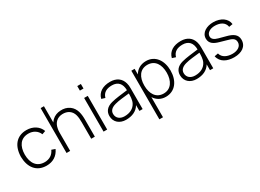

<svg xmlns="http://www.w3.org/2000/svg" viewBox="-32 -1645 3763 2779"><g transform="rotate(-30 1849.0 -255.5)"><path d="M533.3 -430.2C501 -521.9 411.5 -578.1 303.1 -578.1C135.4 -578.1 44.8 -460.4 41.7 -281.2C44.8 -106.3 133.3 15.6 303.1 15.6C409.4 15.6 489.6 -34.4 533.3 -130.2L474 -151C442.7 -80.2 382.3 -42.7 303.1 -42.7C172.9 -42.7 107.3 -137.5 106.3 -281.2C107.3 -421.9 169.8 -519.8 303.1 -519.8C381.2 -519.8 446.9 -479.2 475 -409.4Z M1020.8 -535.4C975 -568.8 920.8 -579.2 868.8 -575C818.8 -572.9 766.7 -554.2 729.2 -517.7C716.7 -505.2 706.2 -491.7 696.9 -478.1V-750H641.7V0H702.1V-308.3C702.1 -331.2 704.2 -354.2 709.4 -375C716.7 -414.6 734.4 -452.1 762.5 -477.1C790.6 -503.1 828.1 -515.6 866.7 -517.7C909.4 -519.8 949 -510.4 980.2 -488.5C1044.8 -442.7 1054.2 -366.7 1054.2 -272.9V0H1114.6V-274C1115.6 -377.1 1102.1 -476 1020.8 -535.4Z M1260.4 -761.5V-685.4H1320.8V-761.5ZM1260.4 -562.5H1320.8V0H1260.4Z M1913.5 0V-349C1913.5 -380.2 1911.5 -407.3 1903.1 -435.4C1878.1 -526 1807.3 -578.1 1701 -578.1C1580.2 -578.1 1492.7 -527.1 1467.7 -427.1L1527.1 -408.3C1549 -489.6 1612.5 -519.8 1697.9 -519.8C1797.9 -519.8 1852.1 -460.4 1853.1 -350C1750 -336.5 1660.4 -329.2 1581.2 -308.3C1486.5 -283.3 1445.8 -225 1445.8 -153.1C1445.8 -49 1525 15.6 1630.2 15.6C1730.2 15.6 1811.5 -17.7 1859.4 -96.9V0ZM1829.2 -143.8C1794.8 -74 1725 -39.6 1636.5 -39.6C1560.4 -39.6 1507.3 -82.3 1507.3 -153.1C1507.3 -208.3 1547.9 -242.7 1611.5 -260.4C1682.3 -280.2 1757.3 -284.4 1853.1 -295.8C1853.1 -256.2 1852.1 -188.5 1829.2 -143.8Z M2301 -578.1C2210.4 -578.1 2143.8 -536.5 2104.2 -468.8V-562.5H2049V250H2109.4V-86.5C2149 -24 2212.5 15.6 2295.8 15.6C2454.2 15.6 2542.7 -113.5 2542.7 -282.3C2542.7 -449 2454.2 -578.1 2301 -578.1ZM2291.7 -41.7C2165.6 -41.7 2104.2 -144.8 2104.2 -282.3C2104.2 -421.9 2166.7 -520.8 2290.6 -520.8C2418.8 -520.8 2479.2 -417.7 2479.2 -282.3C2479.2 -145.8 2415.6 -41.7 2291.7 -41.7Z M3093.8 0V-349C3093.8 -380.2 3091.7 -407.3 3083.3 -435.4C3058.3 -526 2987.5 -578.1 2881.2 -578.1C2760.4 -578.1 2672.9 -527.1 2647.9 -427.1L2707.3 -408.3C2729.2 -489.6 2792.7 -519.8 2878.1 -519.8C2978.1 -519.8 3032.3 -460.4 3033.3 -350C2930.2 -336.5 2840.6 -329.2 2761.5 -308.3C2666.7 -283.3 2626 -225 2626 -153.1C2626 -49 2705.2 15.6 2810.4 15.6C2910.4 15.6 2991.7 -17.7 3039.6 -96.9V0ZM3009.4 -143.8C2975 -74 2905.2 -39.6 2816.7 -39.6C2740.6 -39.6 2687.5 -82.3 2687.5 -153.1C2687.5 -208.3 2728.1 -242.7 2791.7 -260.4C2862.5 -280.2 2937.5 -284.4 3033.3 -295.8C3033.3 -256.2 3032.3 -188.5 3009.4 -143.8Z M3655.2 -414.6C3644.8 -510.4 3553.1 -578.1 3424 -578.1C3316.7 -578.1 3214.6 -526 3214.6 -424C3214.6 -340.6 3281.2 -305.2 3361.5 -283.3L3470.8 -252.1C3538.5 -233.3 3591.7 -216.7 3591.7 -150C3591.7 -80.2 3525 -41.7 3442.7 -41.7C3360.4 -41.7 3279.2 -72.9 3259.4 -152.1L3197.9 -140.6C3220.8 -31.3 3322.9 14.6 3438.5 14.6C3564.6 14.6 3655.2 -42.7 3655.2 -154.2C3655.2 -243.8 3587.5 -282.3 3490.6 -307.3C3438.5 -320.8 3401 -330.2 3374 -338.5C3311.5 -355.2 3277.1 -382.3 3277.1 -425C3277.1 -482.3 3337.5 -524 3424 -521.9C3504.2 -519.8 3579.2 -489.6 3593.8 -404.2Z"/></g></svg>

Font: Manrope3 Light
Style: Regular
Weight: 300
Designer: Mikhail Sharanda
Foundry: Mikhail Sharanda
Version: Version 3.000;PS 003.000;hotconv 1.0.88;makeotf.lib2.5.64775